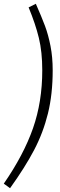

<svg xmlns="http://www.w3.org/2000/svg" viewBox="-32 -855 317 1013"><path d="M246 -484Q246 -358 221 -256.5Q196 -155 148 -63.5Q100 28 21 138L-12 114Q93 -38 142 -178Q191 -318 191 -484Q191 -581 173 -655Q155 -729 119 -816L157 -835Q188 -765 205.5 -718Q223 -671 234.5 -612Q246 -553 246 -484Z"/></svg>

Font: Fira Sans Extra Condensed Light
Style: Italic
Weight: 300
Width: 3
Italic angle: -8°
Designer: Carrois Corporate & Edenspiekermann AG
Foundry: Carrois Corporate GbR & Edenspiekermann AG
Version: Version 4.203